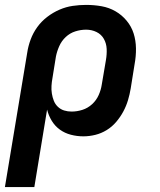

<svg xmlns="http://www.w3.org/2000/svg" viewBox="-31 -548 651 783"><path d="M109 215H-11L80 -333Q84 -360 94 -387Q104 -414 121 -437.5Q138 -461 161.5 -479Q185 -497 211.5 -508.5Q238 -520 265.5 -524Q293 -528 320 -528Q353 -528 383.5 -522.5Q414 -517 440 -502Q466 -487 485.5 -463.5Q505 -440 514 -411.5Q523 -383 523.5 -351Q524 -319 518 -287L502 -187Q498 -163 491 -139.5Q484 -116 472 -93.5Q460 -71 443 -51Q426 -31 404 -17.5Q382 -4 357.5 2Q333 8 309 8Q283 8 258 1.5Q233 -5 213 -19.5Q193 -34 180 -55.5Q167 -77 161 -101ZM261 -93Q283 -93 305 -100Q327 -107 344.5 -123Q362 -139 371.5 -160.5Q381 -182 384 -203L401 -303Q405 -326 404 -348.5Q403 -371 392.5 -389.5Q382 -408 362.5 -417.5Q343 -427 320 -427Q298 -427 276 -420Q254 -413 237 -397Q220 -381 210.5 -359.5Q201 -338 197 -317L183 -230Q180 -214 179 -198Q178 -182 180.5 -166.5Q183 -151 188.5 -137Q194 -123 205 -112.5Q216 -102 230.5 -97.5Q245 -93 261 -93Z"/></svg>

Font: Iosevka Aile Oblique
Style: Bold
Weight: 700
Italic angle: -9°
Designer: Belleve Invis
Foundry: Belleve Invis
Version: Version 31.1.0; ttfautohint (v1.8.4)